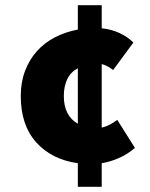

<svg xmlns="http://www.w3.org/2000/svg" viewBox="-20 -676 580 740"><path d="M226 -306Q226 -230 280 -199V-413Q252 -398 239 -370.5Q226 -343 226 -306ZM280 44V-47Q179 -61 119.5 -127.5Q60 -194 60 -306Q60 -359 76.5 -402.5Q93 -446 122 -478.5Q151 -511 191.5 -532Q232 -553 280 -562V-656H372V-567Q410 -563 441 -548.5Q472 -534 494 -512L416 -406Q393 -424 372 -429V-184Q389 -188 404 -196Q419 -204 432 -214L500 -106Q471 -81 437.5 -66.5Q404 -52 372 -47V44Z"/></svg>

Font: TypoPRO Source Sans Pro
Style: Regular
Weight: 900
Designer: Paul D. Hunt
Foundry: Adobe Systems Incorporated
Version: Version 2.020;PS 2.000;hotconv 1.0.86;makeotf.lib2.5.63406